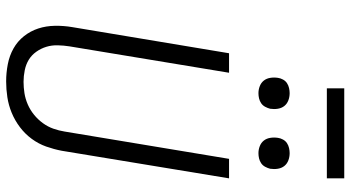

<svg xmlns="http://www.w3.org/2000/svg" viewBox="-284 -876 1167 640"><g transform="rotate(90 300.0 -555.5)"><path d="M251 8Q222 8 193.5 2.5Q165 -3 141 -16.5Q117 -30 100 -51.5Q83 -73 74.5 -99Q66 -125 65.5 -154.5Q65 -184 70 -213L157 -735H222L134 -203Q131 -184 130.5 -164Q130 -144 135.5 -126Q141 -108 152 -92.5Q163 -77 178.5 -67.5Q194 -58 213.5 -54Q233 -50 252 -50Q271 -50 290 -53Q309 -56 327.5 -64Q346 -72 362 -85Q378 -98 390 -114.5Q402 -131 408.5 -149.5Q415 -168 418 -187L509 -735H574L482 -177Q477 -151 468 -125.5Q459 -100 442.5 -77.5Q426 -55 403.5 -38Q381 -21 355.5 -10.5Q330 0 303.5 4Q277 8 251 8ZM490 -833Q478 -833 466.5 -837.5Q455 -842 448 -851Q441 -860 439 -872.5Q437 -885 439 -898Q440 -906 444.5 -914.5Q449 -923 456.5 -928Q464 -933 473 -935Q482 -937 490 -937Q503 -937 514.5 -932.5Q526 -928 533 -919Q540 -910 542 -897.5Q544 -885 542 -872Q540 -864 535.5 -855.5Q531 -847 523.5 -842Q516 -837 507.5 -835Q499 -833 490 -833ZM290 -833Q278 -833 266.5 -837.5Q255 -842 248 -851Q241 -860 239 -872.5Q237 -885 239 -898Q240 -906 244.5 -914.5Q249 -923 256.5 -928Q264 -933 273 -935Q282 -937 290 -937Q303 -937 314.5 -932.5Q326 -928 333 -919Q340 -910 342 -897.5Q344 -885 342 -872Q340 -864 335.5 -855.5Q331 -847 323.5 -842Q316 -837 307.5 -835Q299 -833 290 -833ZM274 -1061V-1119H574V-1061Z"/></g></svg>

Font: Iosevka Curly Light Extended
Style: Italic
Weight: 300
Width: 7
Italic angle: -9°
Monospace: yes
Designer: Belleve Invis
Foundry: Belleve Invis
Version: Version 11.1.0; ttfautohint (v1.8.3)